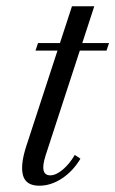

<svg xmlns="http://www.w3.org/2000/svg" viewBox="-20 -577 367 611"><path d="M105 14Q63 14 53.5 -18Q44 -50 63 -110L209 -557H280L125 -82Q105 -19 140 -19Q158 -19 179.5 -37Q201 -55 218 -84L236 -72Q212 -32 177 -9Q142 14 105 14ZM93 -416 101 -440H181L172 -416ZM210 -416 220 -440H327L319 -416Z"/></svg>

Font: Baskervville
Style: Italic
Weight: 400
Italic angle: -18°
Designer: ANRT
Foundry: ANRT
Version: Version 1.100